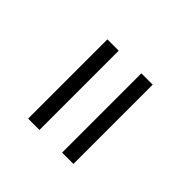

<svg xmlns="http://www.w3.org/2000/svg" viewBox="0 -916 999 999"><g transform="rotate(-45 500.0 -416.5)"><path d="M750 -333.3V-250H166.7V-333.3ZM750 -583.3V-500H166.7V-583.3Z"/></g></svg>

Font: GalmuriMono11 Regular
Style: Regular
Weight: 400
Designer: Lee Minseo (quiple)
Version: Version 2.399;hotconv 1.1.1;makeotfexe 2.6.0 DEVELOPMENT